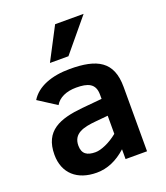

<svg xmlns="http://www.w3.org/2000/svg" viewBox="-142 -863 841 975"><g transform="rotate(-20 278.0 -375.5)"><path d="M263 -527C164.1 -527 85.3 -497 49 -437L147 -374C166 -407.9 207.6 -427 261 -427C323.5 -427 363 -412.6 363 -352V-329L255 -319C130.1 -306.8 41 -273.5 41 -144C41 -43.5 107.7 15 213 15C269.7 15 323 -7.7 373 -53V0H489V-348C489 -486.2 409.6 -527 263 -527ZM171 -146C171 -211.8 227.7 -225.7 299 -232L363 -238V-140C341.7 -122.7 320 -109.2 298 -99.5C276 -89.8 257.3 -85 242 -85C197.8 -85 171 -100.5 171 -146ZM279 -590 425 -766H271L179 -590Z"/></g></svg>

Font: Fog Sans
Style: Bold
Weight: 700
Foundry: Intel Corporation
Version: Version 1.00